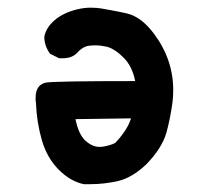

<svg xmlns="http://www.w3.org/2000/svg" viewBox="-20 -467 540 493"><path d="M71.3 -214.8Q71.3 -236.3 82 -247.1Q88.9 -252.9 97.7 -254.9Q120.1 -258.8 327.1 -258.8Q319.3 -297.9 296.9 -319.3Q272.5 -343.8 251 -347.7Q236.3 -350.6 226.6 -350.6Q216.8 -350.6 209 -349.6Q192.4 -347.7 176.8 -330.1Q164.1 -317.4 140.6 -317.4Q137.7 -317.4 131.8 -317.4L108.4 -329.1Q93.8 -349.6 93.8 -372.1V-373Q98.6 -396.5 120.1 -415Q141.6 -433.6 175.8 -442.4Q195.3 -447.3 211.9 -447.3Q228.5 -447.3 239.7 -445.3Q251 -443.4 261.7 -441.4Q283.2 -437.5 305.7 -432.6Q342.8 -423.8 375 -380.9Q424.8 -314.5 424.8 -235.4Q424.8 -218.8 422.9 -204.1Q417 -161.1 407.2 -126Q395.5 -85.9 355.5 -44.9Q319.3 -10.7 283.7 -2.4Q248 5.9 212.9 5.9Q198.2 5.9 195.3 5.9Q161.1 -1 130.9 -31.2Q100.6 -61.5 87.4 -107.4Q74.2 -153.3 72.3 -203.1Q71.3 -209 71.3 -214.8ZM235.4 -89.8Q249 -89.8 268.6 -96.7Q273.4 -98.6 276.4 -100.6Q307.6 -133.8 316.4 -163.1L173.8 -161.1Q181.6 -122.1 199.2 -106Q216.8 -89.8 235.4 -89.8Z"/></svg>

Font: JasonHandwriting2
Style: SemiBold
Weight: 600
Version: Version 1.04.7